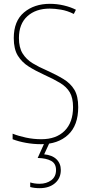

<svg xmlns="http://www.w3.org/2000/svg" viewBox="-20 -744 475 1004"><path d="M389 -184Q389 -88 336 -39Q283 10 195 10Q155 10 116 3Q77 -4 46 -16V-45Q76 -33 115.5 -24.5Q155 -16 196 -16Q274 -16 318 -60Q362 -104 362 -184Q362 -232 345 -261Q328 -290 294 -310.5Q260 -331 211 -353Q167 -373 131 -395.5Q95 -418 73.5 -452.5Q52 -487 52 -545Q52 -634 105.5 -679Q159 -724 241 -724Q278 -724 314 -715.5Q350 -707 377 -693L366 -671Q332 -688 299 -693.5Q266 -699 240 -699Q167 -699 123 -659Q79 -619 79 -545Q79 -495 98.5 -464Q118 -433 151 -413Q184 -393 224 -376Q275 -353 312 -330.5Q349 -308 369 -274.5Q389 -241 389 -184ZM298 145Q298 188 267.5 214Q237 240 187 240Q160 240 138 234V210Q161 217 187 217Q223 217 248 198.5Q273 180 273 145Q273 111 247 97Q221 83 177 82L214 0H240L211 63Q253 67 275.5 89Q298 111 298 145Z"/></svg>

Font: Noto Sans Khmer Condensed Thin
Style: Regular
Weight: 100
Width: 3
Designer: Danh Hong and the Monotype Design Team
Foundry: Monotype Imaging Inc.
Version: Version 2.004; ttfautohint (v1.8.4.7-5d5b)